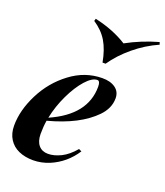

<svg xmlns="http://www.w3.org/2000/svg" viewBox="-150 -922 893 1037"><g transform="rotate(20 296.0 -403.0)"><path d="M162.1 -230Q357.9 -316.4 357.9 -479Q357.9 -512.2 341.8 -512.2Q312 -512.2 275.4 -471.2Q238.8 -430.2 207.5 -364.7Q176.3 -299.3 162.1 -230ZM163.1 14.2Q115.2 14.2 79.1 -2Q43.9 -17.6 23.4 -49.8Q2.9 -82 2.9 -127Q2.9 -215.8 50.8 -310.5Q98.6 -405.3 182.1 -467.8Q265.1 -530.3 363.8 -530.8Q410.2 -531.2 439 -510.7Q467.8 -490.2 467.8 -452.1Q467.8 -395 421.4 -347.2Q334.5 -257.8 158.7 -211.4Q152.8 -175.3 152.8 -132.8Q153.3 -90.8 172.9 -68.4Q192.4 -45.9 226.6 -45.9Q260.7 -45.9 300.8 -65.4Q339.8 -85 376 -127.9L392.1 -120.1Q340.8 -41 255.9 -4.9Q210.9 13.7 163.1 14.2ZM220.2 -819.8Q328.1 -795.9 406.2 -746.1Q490.7 -792.5 587.4 -819.8L592.3 -806.2Q520 -774.4 456.5 -721.7Q393.1 -668.9 353 -609.9H335.4Q322.3 -680.7 294.9 -726.6Q267.6 -772.5 216.3 -806.2Z"/></g></svg>

Font: PlayfairDisplay-BoldItalic
Style: Bold Italic
Weight: 700
Italic angle: -14.9847°
Designer: Claus Eggers Sørensen
Foundry: Claus Eggers Sørensen
Version: Version 1.002;PS 001.002;hotconv 1.0.70;makeotf.lib2.5.58329